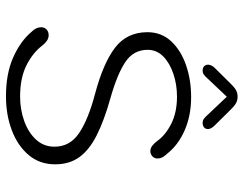

<svg xmlns="http://www.w3.org/2000/svg" viewBox="-108 -716 835 659"><g transform="rotate(90 309.5 -386.5)"><path d="M310.5 10.5Q233 10.5 177.2 -14.2Q121.5 -39 89.5 -77Q73.5 -92.5 73.5 -110.5Q73.5 -121.5 81.2 -128.8Q89 -136 100.5 -136Q111 -136 119.5 -130.2Q128 -124.5 136 -114.5Q161 -81.5 204.2 -59.8Q247.5 -38 311.5 -38Q355.5 -38 395 -52Q434.5 -66 459 -92.5Q483.5 -119 483.5 -156Q483.5 -209 436.8 -240.5Q390 -272 303 -295Q196 -323.5 143.2 -364.2Q90.5 -405 90.5 -475Q90.5 -522.5 121.2 -556Q152 -589.5 202.8 -607.2Q253.5 -625 313.5 -625Q377 -625 428 -602.5Q479 -580 508.5 -541.5Q516 -534 520 -526.2Q524 -518.5 524 -510Q524 -498.5 516.2 -491.8Q508.5 -485 499 -485Q488.5 -485 480 -491.8Q471.5 -498.5 464.5 -508Q444 -537 404.8 -556.8Q365.5 -576.5 311.5 -576.5Q270.5 -576.5 233.8 -564.2Q197 -552 174 -529.5Q151 -507 151 -475.5Q151 -427.5 192.5 -399.5Q234 -371.5 317 -348Q393.5 -326.5 443.8 -301.2Q494 -276 519 -241.8Q544 -207.5 544 -158.5Q544 -105 512 -67.2Q480 -29.5 427 -9.5Q374 10.5 310.5 10.5ZM411 -705.5Q423 -693 423 -682.5Q423 -674.5 417.2 -669.5Q411.5 -664.5 402 -664.5Q393.5 -664.5 387.5 -669Q381.5 -673.5 373.5 -682.5L312 -747.5L250 -682Q242 -673 236.2 -668.8Q230.5 -664.5 221.5 -664.5Q212.5 -664.5 207.2 -669.8Q202 -675 202 -683.5Q202 -688 204.5 -693.8Q207 -699.5 212.5 -705.5L268.5 -762Q279.5 -773.5 289.2 -779Q299 -784.5 311.5 -784.5Q324.5 -784.5 334.2 -779Q344 -773.5 355 -762Z"/></g></svg>

Font: Sono ExtraLight Monospace Light
Style: Regular
Weight: 300
Version: Version 2.112